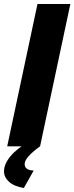

<svg xmlns="http://www.w3.org/2000/svg" viewBox="-32 -730 371 958"><path d="M155 -710H319L168 0H4ZM-12 125Q-12 89 19.5 50.5Q51 12 111 -22H164L168 0Q132 26 111.5 48.5Q91 71 91 89Q91 119 136 121L87 208Q38 200 13 177Q-12 154 -12 125Z"/></svg>

Font: Raleway ExtraBold
Style: Italic
Weight: 800
Italic angle: -12°
Designer: Matt McInerney, Pablo Impallari, Rodrigo Fuenzalida
Foundry: Matt McInerney, Pablo Impallari, Rodrigo Fuenzalida
Version: Version 4.026